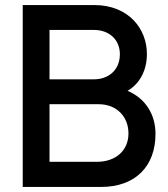

<svg xmlns="http://www.w3.org/2000/svg" viewBox="-20 -740 665 760"><path d="M70 0H380C517 0 595.5 -83 595.5 -210C595.5 -286.5 556.5 -350 485 -380.5C532.5 -408 561.5 -460.5 561.5 -526.5C561.5 -624.5 490.5 -720 353 -720H70ZM176 -99.5V-327.5H370.5C442.5 -327.5 488.5 -277.5 488.5 -212C488.5 -142 435.5 -99.5 364 -99.5ZM176 -426V-621.5H351.5C414 -621.5 454.5 -581.5 454.5 -525.5C454.5 -462.5 409.5 -426 351.5 -426Z"/></svg>

Font: Eudonet SemiBold
Style: Regular
Weight: 600
Designer: Mikhail Sharanda
Foundry: Mikhail Sharanda
Version: Version 4.503;Glyphs 3.1.2 (3151)